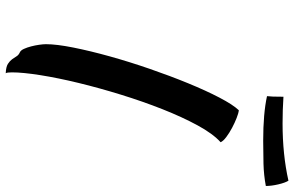

<svg xmlns="http://www.w3.org/2000/svg" viewBox="-194 -728 1003 654"><g transform="rotate(90 307.0 -401.5)"><path d="M131 -57Q131 -93 142.5 -150.5Q154 -208 172.5 -274.5Q191 -341 215 -410.5Q239 -480 264 -541Q289 -602 313 -648Q337 -694 356 -714Q366 -713 382.5 -706.5Q399 -700 416 -691Q433 -682 447 -671.5Q461 -661 465 -652Q436 -626 407.5 -573.5Q379 -521 352.5 -454Q326 -387 303 -312.5Q280 -238 263 -168Q246 -98 236.5 -38Q227 22 227 59Q227 76 230 80Q208 79 198 72.5Q188 66 182.5 58.5Q177 51 172.5 43.5Q168 36 159 32Q152 29 147 18Q142 7 138.5 -6.5Q135 -20 133 -34Q131 -48 131 -57ZM310 -866Q355 -863 401 -863Q507 -863 596 -883Q603 -872 608.5 -848.5Q614 -825 614 -806Q577 -799 538 -798Q499 -797 460 -797Q367 -797 308 -810Q309 -818 309.5 -830.5Q310 -843 310 -866Z"/></g></svg>

Font: Kaushan Script
Style: Regular
Weight: 400
Designer: Pablo Impallari
Foundry: Pablo Impallari
Version: Version 1.002